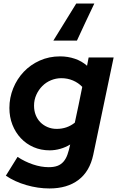

<svg xmlns="http://www.w3.org/2000/svg" viewBox="-20 -845 661 1083"><path d="M414 -616H281Q313 -669 345.5 -720.5Q378 -772 410 -825H512Q487 -772 462.5 -720.5Q438 -669 414 -616ZM260 3Q211 3 169.5 -15Q128 -33 97.5 -65.5Q67 -98 50 -141.5Q33 -185 33 -236Q33 -294 54.5 -347Q76 -400 114 -440Q152 -480 204.5 -503.5Q257 -527 319 -527Q363 -527 402.5 -513.5Q442 -500 471 -474Q473 -485 475.5 -497.5Q478 -510 480 -521H621Q592 -383 563.5 -246.5Q535 -110 506 28Q486 122 422.5 170Q359 218 259 218Q194 218 128.5 199Q63 180 13 146Q30 120 46 93Q62 66 79 40Q120 67 166 82.5Q212 98 255 98Q284 98 304 90.5Q324 83 338 67Q352 51 360.5 27Q369 3 376 -30Q350 -14 320 -5.5Q290 3 260 3ZM172 -249Q172 -220 181.5 -196Q191 -172 208 -155Q225 -138 248.5 -128Q272 -118 300 -118Q358 -118 402 -153Q413 -204 423.5 -254Q434 -304 444 -355Q422 -378 391.5 -391Q361 -404 326 -404Q296 -404 268 -392.5Q240 -381 219 -360Q198 -339 185 -310.5Q172 -282 172 -249Z"/></svg>

Font: Rosa Sans
Style: Bold Italic
Weight: 700
Italic angle: -12°
Designer: Pentagram / MCKL
Foundry: Pentagram / MCKL
Version: Version 1.005;September 16, 2019;FontCreator 11.5.0.2425 64-